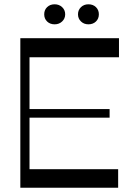

<svg xmlns="http://www.w3.org/2000/svg" viewBox="-20 -879 621 899"><path d="M75.2 0V-700.2H537.1V-610.8H118.2V-368.2H493.2V-328.1H118.2V-86.9H533.2V0ZM235.8 -765.1Q214.4 -765.1 200.7 -778.3Q187 -791.5 187 -812Q187 -832.5 200.7 -845.7Q214.4 -858.9 235.8 -858.9Q256.8 -858.9 271 -845.5Q285.2 -832 285.2 -812Q285.2 -792 271 -778.6Q256.8 -765.1 235.8 -765.1ZM394 -765.1Q373 -765.1 359.1 -778.6Q345.2 -792 345.2 -812Q345.2 -832 359.1 -845.5Q373 -858.9 394 -858.9Q415.5 -858.9 429.2 -845.7Q442.9 -832.5 442.9 -812Q442.9 -791.5 429.2 -778.3Q415.5 -765.1 394 -765.1Z"/></svg>

Font: Ribes
Style: Regular
Weight: 400
Designer: Luigi Gorlero
Foundry: Collletttivo
Version: Version 2.100;Glyphs 3.2 (3217)